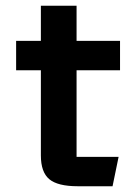

<svg xmlns="http://www.w3.org/2000/svg" viewBox="-20 -642 472 667"><path d="M250 5Q180.5 5 151.2 -19.5Q122 -44 122 -102V-398H36V-500H122V-622H246V-500H397V-398H246V-97Q246 -97 246 -97Q246 -97 246 -97H392L371 5Z"/></svg>

Font: Science Gothic
Style: Regular
Weight: 400
Designer: Thomas Phinney, Vassil Kateliev, Brandon Buerkle
Foundry: Font Detective LLC
Version: Version 1.018